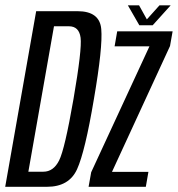

<svg xmlns="http://www.w3.org/2000/svg" viewBox="-49 -718 684 738"><path d="M-29 0 90 -675H249Q334 -675 340.2 -606.5Q346.5 -538 312 -337.5Q278 -135 247.2 -67.5Q216.5 0 131.5 0ZM60 -58H117.5Q156.5 -58 178.2 -101.2Q200 -144.5 233.5 -337.5Q266.5 -529 260.8 -573Q255 -617 216 -617H158.5ZM291.5 0 301.5 -56 525.5 -540H391.5L401.5 -597.5H614.5L604.5 -541L381.5 -57.5H521.5L511.5 0ZM486.5 -621 442.5 -697.5H485.5L515.5 -643.5L564 -697.5H607L538 -621Z"/></svg>

Font: Anybody Condensed Regular
Style: Italic
Weight: 400
Width: 3
Italic angle: -10°
Designer: Tyler Finck
Foundry: Etcetera Type Company
Version: Version 1.010; ttfautohint (v1.8.3) -l 8 -r 50 -G 200 -x 14 